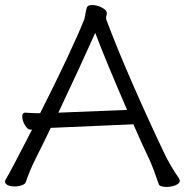

<svg xmlns="http://www.w3.org/2000/svg" viewBox="-21 -731 732 760"><path d="M118 -99Q108 -79 98 -55Q88 -31 81 -10Q78 -2 65 2.5Q52 7 36 7Q21 7 10 2Q-1 -3 -1 -12Q-1 -18 3 -23Q18 -47 106 -218H99Q88 -218 77.5 -236Q67 -254 67 -270Q67 -285 78 -285H80Q88 -285 97.5 -284Q107 -283 119 -283H138Q263 -531 312 -653Q315 -661 317 -676Q321 -700 325 -705Q330 -711 344 -711Q361 -711 379 -702.5Q397 -694 401 -684L402 -680Q402 -675 400.5 -670Q399 -665 399 -660Q399 -655 400 -653Q441 -543 503.5 -400Q566 -257 629 -125Q637 -107 654 -77.5Q671 -48 687 -26Q691 -18 691 -16Q691 -5 674 2Q657 9 638 9Q626 9 617 6Q608 3 607 -3Q587 -63 571 -98Q537 -169 507 -239L184 -225H180Q143 -148 118 -99ZM356 -601Q304 -484 210 -285L482 -296Q393 -502 356 -601Z"/></svg>

Font: Fusion Kai T
Style: Regular
Weight: 400
Designer: Fontworks Inc.
Version: Version 24.134;May 13, 2024